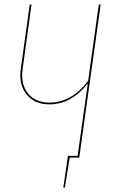

<svg xmlns="http://www.w3.org/2000/svg" viewBox="-20 -701 513 854"><path d="M419.4 -680.7H427.7L332.5 0H290L268.6 133.3H261.7L282.2 -7.8H325.2L370.6 -330.1Q297.4 -236.8 199.2 -236.8Q133.8 -236.8 98.4 -280.8Q63 -324.7 72.3 -393.6L112.3 -680.7H120.1L80.6 -393.6Q71.3 -327.6 104.2 -286.1Q137.2 -244.6 199.2 -244.6Q297.9 -244.6 372.1 -341.3Z"/></svg>

Font: Fira Sans Compressed Eight
Style: Italic
Weight: 100
Width: 3
Italic angle: -8°
Designer: Carrois Corporate & Edenspiekermann AG
Foundry: Carrois Corporate GbR & Edenspiekermann AG
Version: Version 4.203;PS 004.203;hotconv 1.0.88;makeotf.lib2.5.64775